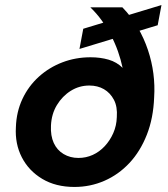

<svg xmlns="http://www.w3.org/2000/svg" viewBox="-20 -729 664 761"><path d="M275 12Q201 12 147.5 -20Q94 -52 66.5 -105.5Q39 -159 43 -225Q45 -286 69 -337Q93 -388 134 -425Q175 -462 227.5 -482Q280 -502 339 -502Q378 -502 410.5 -492.5Q443 -483 466 -460Q459 -493 447.5 -525.5Q436 -558 420 -588.5Q404 -619 383.5 -647.5Q363 -676 338 -700H465Q501 -663 526 -620Q551 -577 566.5 -530.5Q582 -484 588 -437Q594 -390 591 -344Q588 -261 562 -195Q536 -129 493 -83Q450 -37 394 -12.5Q338 12 275 12ZM291 -103Q321 -103 347.5 -115Q374 -127 395 -149.5Q416 -172 429 -201.5Q442 -231 443 -265Q446 -306 431.5 -333.5Q417 -361 392 -375.5Q367 -390 334 -390Q294 -390 260.5 -369Q227 -348 205.5 -312.5Q184 -277 182 -231Q180 -191 193 -162.5Q206 -134 232 -118.5Q258 -103 291 -103ZM295 -535 310 -615 620 -709 605 -629Z"/></svg>

Font: DM Sans 28pt
Style: Bold Italic
Weight: 700
Italic angle: -10°
Version: Version 4.004;gftools[0.9.30]